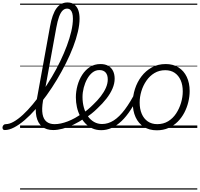

<svg xmlns="http://www.w3.org/2000/svg" viewBox="-163 -1039 1622 1559"><path d="M-124 17Q-135 17 -139.5 9.5Q-144 2 -142.5 -7Q-141 -16 -134.5 -23.5Q-128 -31 -116 -31Q-87 -31 -51.5 -51Q-16 -71 23 -107Q62 -143 102.5 -191.5Q143 -240 182.5 -297Q222 -354 259 -416.5Q296 -479 326.5 -542.5Q357 -606 380 -667.5Q403 -729 416 -785Q429 -841 429 -887Q429 -898 437 -904Q445 -910 456 -910Q467 -910 475 -904Q483 -898 483 -887Q483 -840 469.5 -781.5Q456 -723 431 -658Q406 -593 372.5 -526Q339 -459 299.5 -393Q260 -327 216 -266Q172 -205 127 -153.5Q82 -102 37.5 -64Q-7 -26 -48 -4.5Q-89 17 -124 17ZM269 17Q214 17 179 -11Q144 -39 132.5 -93.5Q121 -148 135 -227L243 -823Q261 -924 295.5 -971.5Q330 -1019 385 -1019Q418 -1019 440 -1002.5Q462 -986 472.5 -957Q483 -928 483 -887Q483 -875 475 -868.5Q467 -862 456 -862Q445 -862 437 -868.5Q429 -875 429 -887Q429 -913 424 -931Q419 -949 408.5 -959Q398 -969 381 -969Q361 -969 345 -953Q329 -937 316.5 -903Q304 -869 294 -814L186 -220Q175 -154 182.5 -112.5Q190 -71 215 -51Q240 -31 279 -31Q290 -31 295 -23.5Q300 -16 298.5 -7Q297 2 289.5 9.5Q282 17 269 17ZM0 490H394V500H0ZM0 -20H394V0H0ZM0 -505H394V-500H0ZM0 -1010H394V-1000H0Z M269 17Q257 17 252.5 9.5Q248 2 250 -7Q252 -16 260 -23.5Q268 -31 281 -31Q329 -31 387.5 -53.5Q446 -76 505 -119Q512 -124 519 -121Q526 -118 530 -110.5Q534 -103 533.5 -94.5Q533 -86 526 -81Q480 -49 434 -27Q388 -5 346 6Q304 17 269 17ZM394 490V500ZM394 -20V0ZM394 -505V-500ZM394 -1010V-1000Z M505 -116Q529 -132 551 -150.5Q573 -169 593 -189Q629 -223 655.5 -257.5Q682 -292 697 -326.5Q712 -361 712 -394Q712 -431 694.5 -450.5Q677 -470 644 -470Q633 -470 628 -477Q623 -484 624.5 -494Q626 -504 633 -511.5Q640 -519 652 -519Q692 -519 717.5 -503.5Q743 -488 755.5 -461.5Q768 -435 768 -400Q768 -361 750.5 -320Q733 -279 701.5 -238.5Q670 -198 627 -158Q605 -136 579 -115.5Q553 -95 527 -77ZM394 490H838V500H394ZM394 -20H838V0H394ZM394 -505H838V-500H394ZM394 -1010H838V-1000H394Z M659 18Q619 18 587 3.5Q555 -11 530 -37Q505 -63 487.5 -97Q470 -131 461.5 -169.5Q453 -208 453 -249Q453 -296 466 -344Q479 -392 504.5 -431.5Q530 -471 567 -495Q604 -519 653 -519Q663 -519 667 -511.5Q671 -504 669 -494Q667 -484 660.5 -477Q654 -470 644 -470Q613 -470 588 -450.5Q563 -431 545 -398.5Q527 -366 517 -327.5Q507 -289 507 -251Q507 -206 518 -166Q529 -126 550 -96Q571 -66 600.5 -49Q630 -32 666 -32Q715 -32 760.5 -61Q806 -90 851 -150Q896 -210 941 -299Q944 -307 953 -306.5Q962 -306 969 -300Q976 -294 972 -284Q937 -207 900 -150Q863 -93 824 -56Q785 -19 744 -0.5Q703 18 659 18ZM838 490V500ZM838 -20V0ZM838 -505V-500ZM838 -1010V-1000Z M1110 19Q1049 19 1005 -9Q961 -37 938 -87.5Q915 -138 915 -204Q915 -261 933 -317Q951 -373 985.5 -418.5Q1020 -464 1069.5 -491.5Q1119 -519 1183 -519Q1243 -519 1286.5 -491.5Q1330 -464 1353.5 -414.5Q1377 -365 1377 -300Q1377 -256 1366 -210.5Q1355 -165 1333.5 -124Q1312 -83 1280 -51Q1248 -19 1205.5 0Q1163 19 1110 19ZM1114 -31Q1164 -31 1202.5 -54.5Q1241 -78 1267 -117.5Q1293 -157 1307 -204Q1321 -251 1321 -297Q1321 -349 1304 -387.5Q1287 -426 1255.5 -447.5Q1224 -469 1179 -469Q1130 -469 1091.5 -446Q1053 -423 1026 -384Q999 -345 985 -298.5Q971 -252 971 -206Q971 -154 988 -114.5Q1005 -75 1037 -53Q1069 -31 1114 -31ZM838 490H1439V500H838ZM838 -20H1439V0H838ZM838 -505H1439V-500H838ZM838 -1010H1439V-1000H838Z"/></svg>

Font: Playwrite ZA Guides
Style: Regular
Weight: 400
Designer: Veronika Burian, José Scaglione
Foundry: TypeTogether
Version: Version 1.003